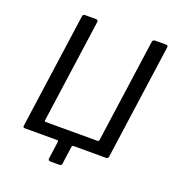

<svg xmlns="http://www.w3.org/2000/svg" viewBox="-153 -866 1037 1122"><g transform="rotate(20 365.5 -305.5)"><path d="M287.1 131.4Q270.7 131.4 272.6 116.9L287.5 9.2Q288.7 0 279.3 0H78.2Q66.5 0 68.8 -13.6L168.9 -727.9Q170.2 -735.1 173.3 -738.5Q176.4 -742 184.4 -742H250Q267 -742 264.5 -727.5L174.5 -84.8Q172.5 -76.3 182 -76.3H502.5Q511.9 -76.3 513.2 -85.5L603.2 -727.5Q605 -742 621.3 -742H686.8Q694.9 -742 697.7 -738.5Q700.5 -735.1 699.2 -727.9L599.1 -13.6Q596.8 0 585 0H383Q373.5 0 372.3 9.2L357.1 117.3Q356.1 124.5 352.8 128Q349.6 131.4 341.6 131.4Z"/></g></svg>

Font: Libre Franklin Thin
Style: Italic
Weight: 100
Italic angle: -8°
Designer: Pablo Impallari, Rodrigo Fuenzalida, Nhung Nguyen
Foundry: Impallari Type
Version: Version 3.000